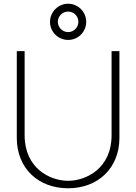

<svg xmlns="http://www.w3.org/2000/svg" viewBox="-20 -994 730 1029"><path d="M345 -780C399 -780 442 -823 442 -877C442 -930 399 -974 345 -974C292 -974 248 -930 248 -877C248 -823 292 -780 345 -780ZM345 -822C315 -822 290 -847 290 -877C290 -907.5 315 -932 345 -932C376 -932 400 -907.5 400 -877C400 -847 376 -822 345 -822ZM345 15C505 15 620 -93 620 -255V-720H578V-269C578 -91 441 -25 345 -25C249 -25 112 -91 112 -269V-720H70V-255C70 -92 185 15 345 15Z"/></svg>

Font: Hauora ExtraLight
Style: Regular
Weight: 200
Designer: Mikhail Sharanda
Foundry: WCYS & Co.
Version: Version 1.010